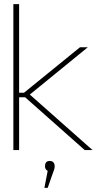

<svg xmlns="http://www.w3.org/2000/svg" viewBox="-20 -730 482 934"><path d="M45 -710V0H73V-257H102L392 0H430L125 -270L407 -500H369L97 -279H73V-710ZM196 184H212L234 121C240 103 246 92 246 80V79C246 62 237 53 222 53C207 53 199 61 199 78V79C199 89 203 97 212 101Z"/></svg>

Font: LT Wave Thin
Style: Regular
Weight: 100
Designer: Daniel Lyons
Version: Version 2.5 (Glyphs App)